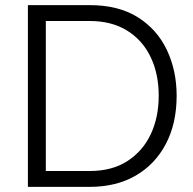

<svg xmlns="http://www.w3.org/2000/svg" viewBox="-20 -730 755 750"><path d="M89 0V-710H330Q443 -710 518.5 -662.5Q594 -615 632 -534.5Q670 -454 670 -356Q670 -248 628 -168Q586 -88 510 -44Q434 0 330 0ZM600 -356Q600 -441 568.5 -507Q537 -573 476.5 -610.5Q416 -648 330 -648H159V-62H330Q418 -62 478 -101Q538 -140 569 -206Q600 -272 600 -356Z"/></svg>

Font: Raleway
Style: Regular
Weight: 400
Designer: Matt McInerney, Pablo Impallari, Rodrigo Fuenzalida
Foundry: Matt McInerney, Pablo Impallari, Rodrigo Fuenzalida
Version: Version 4.101;RELEASE